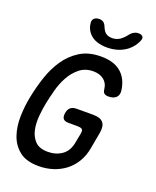

<svg xmlns="http://www.w3.org/2000/svg" viewBox="-172 -1049 943 1159"><g transform="rotate(20 300.0 -470.0)"><path d="M393 -265Q396 -285 387 -291Q378 -297 358 -297H301Q276 -297 266.5 -309Q257 -321 261 -346Q265 -370 279 -382Q293 -394 318 -394H425Q471 -394 489 -372Q507 -350 499 -305L480 -201Q471 -149 447 -109.5Q423 -70 388 -43.5Q353 -17 310 -3.5Q267 10 220 10Q140 10 96 -25Q52 -60 33 -114.5Q14 -169 15.5 -235.5Q17 -302 30 -365Q43 -431 65 -497.5Q87 -564 123.5 -618Q160 -672 215 -706.5Q270 -741 350 -741Q390 -741 421 -732Q452 -723 475 -704.5Q498 -686 512.5 -659.5Q527 -633 533 -596Q539 -564 522.5 -546.5Q506 -529 473 -529Q455 -529 445.5 -536Q436 -543 434 -563Q430 -600 403.5 -620.5Q377 -641 336 -641Q284 -641 248 -611.5Q212 -582 189 -540Q166 -498 153.5 -450.5Q141 -403 133 -365Q125 -326 120.5 -278Q116 -230 124.5 -188.5Q133 -147 160 -118.5Q187 -90 242 -90Q294 -90 332.5 -117Q371 -144 381 -202ZM220 -910Q218 -929 229.5 -939.5Q241 -950 262 -950Q273 -950 280 -947Q287 -944 292 -940Q301 -931 305.5 -919Q310 -907 317 -896Q334 -868 372 -868Q410 -868 438 -896Q449 -906 457.5 -917.5Q466 -929 477 -938Q485 -943 493 -946.5Q501 -950 513 -950Q534 -950 541.5 -939.5Q549 -929 540 -910Q524 -872 489 -844Q436 -804 362 -804Q287 -804 249 -844Q223 -872 220 -910Z"/></g></svg>

Font: Maple Mono Medium
Style: Italic
Weight: 500
Italic angle: -10°
Monospace: yes
Designer: subframe7536
Version: Version 7.000